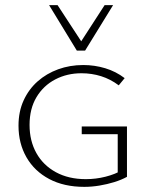

<svg xmlns="http://www.w3.org/2000/svg" viewBox="-20 -721 581 747"><path d="M308 6Q229 6 171.5 -24.5Q114 -55 83 -109Q52 -163 52 -232Q52 -287 72 -330.5Q92 -374 126.5 -404.5Q161 -435 206.5 -451.5Q252 -468 304 -468Q348 -468 389.5 -455.5Q431 -443 465 -417L442 -389Q410 -413 373.5 -424.5Q337 -436 297 -436Q241 -436 195 -412Q149 -388 122 -343Q95 -298 95 -235Q95 -173 121.5 -125.5Q148 -78 197.5 -51Q247 -24 314 -24Q353 -24 390.5 -33.5Q428 -43 455 -59L438 -34V-199H298V-229H474V-33Q452 -21 424.5 -12.5Q397 -4 367 1Q337 6 308 6ZM279 -524 288 -548 387 -701H420L311 -524ZM279 -524 171 -701H204L304 -548L311 -524Z"/></svg>

Font: Ysabeau SC ExtraLight
Style: Regular
Weight: 250
Designer: Christian Thalmann (Catharsis Fonts)
Version: Version 2.001;gftools[0.9.30]; featfreeze: smcp